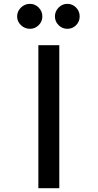

<svg xmlns="http://www.w3.org/2000/svg" viewBox="-20 -987 513 1007"><path d="M137.2 -835.9Q109.9 -835.9 89.8 -855Q69.8 -874 69.8 -900.9Q69.8 -927.7 89.8 -947.3Q109.9 -966.8 137.2 -966.8Q163.6 -966.8 182.9 -947.3Q202.1 -927.7 202.1 -900.9Q202.1 -874 182.9 -855Q163.6 -835.9 137.2 -835.9ZM333 -835.9Q306.6 -835.9 287.4 -855Q268.1 -874 268.1 -900.9Q268.1 -927.7 287.4 -947.3Q306.6 -966.8 333 -966.8Q359.9 -966.8 378.9 -947.5Q397.9 -928.2 397.9 -900.9Q397.9 -874 379.2 -855Q360.4 -835.9 333 -835.9ZM181.2 -750H291V0H181.2Z"/></svg>

Font: Oakes Grotesk Medium
Style: Regular
Weight: 500
Designer: Samuel Oakes
Foundry: Samuel Oakes
Version: Version 1.000;PS 001.000;hotconv 1.0.88;makeotf.lib2.5.64775